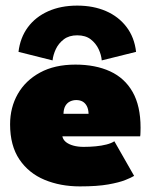

<svg xmlns="http://www.w3.org/2000/svg" viewBox="-20 -653 554 685"><path d="M202.5 -166.5Q205 -154.5 215.2 -146.2Q225.5 -138 241.8 -133.5Q258 -129 278.5 -129Q300.5 -129 321.5 -131Q342.5 -133 360 -137.5Q377.5 -142 388 -149L458.5 -25.5Q449 -19.5 427.2 -10.8Q405.5 -2 366.2 5Q327 12 265 12Q195.5 12 139 -11.5Q82.5 -35 49.2 -84.2Q16 -133.5 16 -209.5Q16 -269.5 43.5 -317.8Q71 -366 123 -394.2Q175 -422.5 249 -422.5Q320.5 -422.5 372.8 -398.5Q425 -374.5 453.2 -324.8Q481.5 -275 481.5 -197.5Q481.5 -193.5 481.2 -181.8Q481 -170 480 -166.5ZM296 -247Q295.5 -263.5 289.8 -274.5Q284 -285.5 274.5 -290.8Q265 -296 252 -296Q240.5 -296 230.2 -291.2Q220 -286.5 213.5 -275.8Q207 -265 206.5 -247ZM167.5 -437.5 46 -468Q52 -518.5 79.2 -555.5Q106.5 -592.5 151.8 -612.8Q197 -633 255.5 -633Q313 -633 358 -613.5Q403 -594 431.2 -557Q459.5 -520 465.5 -468L343 -437.5Q341.5 -457 331.8 -477.8Q322 -498.5 303.5 -512.8Q285 -527 255.5 -527Q226.5 -527 207.8 -512.8Q189 -498.5 179.2 -477.8Q169.5 -457 167.5 -437.5Z"/></svg>

Font: League Spartan Thin Black
Style: Regular
Weight: 900
Version: Version 2.002